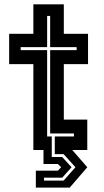

<svg xmlns="http://www.w3.org/2000/svg" viewBox="-20 -697 482 892"><path d="M146.5 174.5V96H249L264 80L249 65H182V0H135V-399H22.5V-540H135V-677H276.5V-540H389V-399H276.5V-141.5H385.5V0H316L385.5 80L304 174.5ZM184.5 142H275.5L330.5 80L275.5 19H234.5V-63H323.5V-77H213V-464H336V-478H213V-623H199V-478H76V-464H199V-63H220.5V32.5H269L312.5 80L269 128.5H184.5Z"/></svg>

Font: Tourney Thin
Style: Regular
Weight: 100
Designer: Tyler Finck
Foundry: Etcetera Type Co
Version: Version 1.015